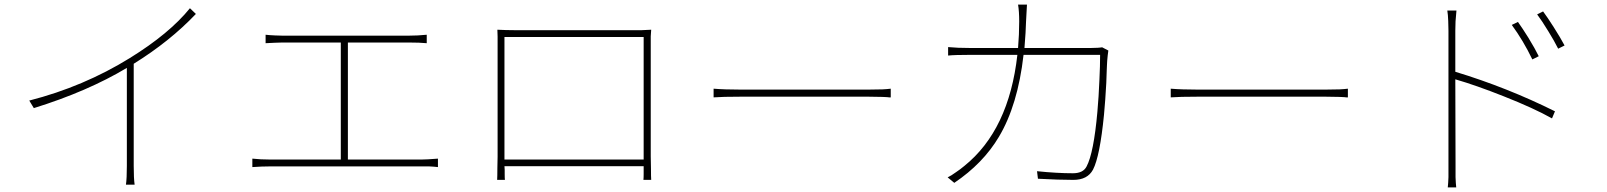

<svg xmlns="http://www.w3.org/2000/svg" viewBox="-20 -791 7030 840"><path d="M837 -730Q723 -610 565 -512V-65Q565 -11 569 17H531Q535 -11 535 -65V-494Q363 -391 128 -318L108 -351Q346 -412 548 -537Q721 -644 811 -755Z M1824 -93Q1846 -93 1896 -97V-60Q1880 -62 1857 -63H1162Q1126 -63 1084 -60V-97Q1120 -93 1162 -93H1471V-605H1215Q1204 -605 1183 -604Q1158 -603 1142 -602V-639Q1159 -637 1183 -636Q1202 -635 1215 -635H1769Q1807 -635 1847 -639V-602Q1816 -605 1769 -605H1502V-93Z M2187 -629V-93H2796V-629ZM2827 -107Q2827 -87 2828 -53Q2828 -17 2829 -4H2795Q2796 -13 2796 -30V-64H2187L2188 -48V-31Q2188 -11 2189 -4H2155Q2156 -19 2156 -55Q2157 -88 2157 -106V-631Q2157 -648 2156 -661Q2194 -659 2229 -659H2788Q2813 -660 2829 -661Q2828 -648 2827 -632Z M3102 -403Q3150 -399 3220 -399H3779Q3815 -399 3841 -400Q3861 -401 3877 -403V-365H3870L3861 -366Q3850 -366 3840 -367Q3811 -368 3780 -368H3220Q3140 -368 3102 -365Z M4829 -570Q4826 -550 4824 -525Q4824 -515 4823 -507Q4823 -495 4822 -484Q4821 -455 4820 -428Q4816 -353 4810 -289Q4792 -107 4762 -49Q4738 -4 4676 -4Q4613 -4 4521 -9L4517 -42Q4604 -33 4674 -33Q4719 -33 4734 -63Q4765 -122 4781 -301Q4787 -368 4790 -443Q4793 -504 4793 -551H4458Q4433 -331 4350 -192Q4281 -76 4155 9L4126 -15Q4141 -22 4163 -38Q4181 -50 4199 -65Q4394 -222 4431 -551H4227Q4157 -551 4128 -548V-585Q4155 -583 4173 -582Q4200 -581 4226 -581H4434Q4439 -641 4439 -697Q4439 -742 4434 -771H4473Q4472 -757 4471 -735L4470 -716L4469 -698Q4468 -654 4462 -581H4751Q4769 -581 4783 -582L4794 -583L4802 -584Z M5102 -403Q5150 -399 5220 -399H5779Q5815 -399 5841 -400Q5861 -401 5877 -403V-365H5870L5861 -366Q5850 -366 5840 -367Q5811 -368 5780 -368H5220Q5140 -368 5102 -365Z M6684 -531Q6644 -614 6594 -682L6621 -695Q6641 -667 6666 -627Q6696 -578 6712 -545ZM6347 -477Q6574 -408 6783 -304L6770 -273Q6690 -318 6558 -370Q6437 -418 6347 -444L6348 -69V-16Q6349 12 6351 29H6314Q6316 12 6317 -16V-657Q6317 -677 6316 -699Q6315 -727 6312 -745H6352Q6350 -727 6348 -698Q6347 -673 6347 -657ZM6731 -741Q6749 -717 6777 -673Q6807 -626 6825 -592L6797 -578Q6780 -612 6754 -654Q6726 -700 6705 -728Z"/></svg>

Font: Noto Sans CJK TC Thin
Style: Regular
Weight: 250
Designer: Ryoko NISHIZUKA ???? (kana & ideographs); Paul D. Hunt (Latin, Greek & Cyrillic); Wenlong ZHANG ??? (bopomofo); Sandoll 
Foundry: Adobe Systems Incorporated
Version: Version 1.004 January 19, 2016